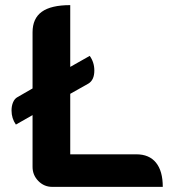

<svg xmlns="http://www.w3.org/2000/svg" viewBox="-20 -729 680 749"><path d="M615 0H184Q152 0 129.5 -23Q107 -46 107 -78V-280L42 -243Q25 -267 25 -298Q25 -316 31 -330Q37 -344 48 -350L107 -384V-603Q107 -657 143 -683Q179 -709 254 -709V-468L330 -511Q348 -486 348 -454Q348 -417 325 -403L254 -363V-127H512Q562 -127 588.5 -94.5Q615 -62 615 0Z"/></svg>

Font: K2D ExtraBold
Style: Regular
Weight: 800
Designer: Katatrad Aksorn Co.,Ltd.
Foundry: Cadson Demak Co.,Ltd.
Version: Version 1.000; ttfautohint (v1.6)